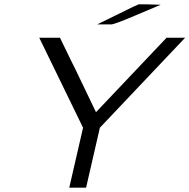

<svg xmlns="http://www.w3.org/2000/svg" viewBox="-20 -871 878 890"><path d="M431 -758 598 -840 623 -851H635H656L725 -849L602 -797Q510 -758 496 -758ZM162 -696H258L291 -628Q298 -613 306 -597L327 -555L376 -453Q388 -427 404.5 -393.5Q421 -360 425 -351Q432 -359 752 -696H838L443 -279L379 -1H301L365 -279Z"/></svg>

Font: Coval
Style: ExtraLight Italic
Weight: 200
Foundry: Context Ltd
Version: Version 001.000